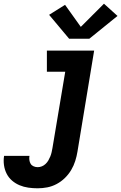

<svg xmlns="http://www.w3.org/2000/svg" viewBox="-95 -803 654 1036"><path d="M108 213Q83 213 58 209.5Q33 206 10.5 196.5Q-12 187 -30 171.5Q-48 156 -59 134.5Q-70 113 -73.5 88Q-77 63 -73 38H64Q62 49 63.5 60.5Q65 72 70.5 81Q76 90 86.5 94.5Q97 99 108 99Q120 99 131 94.5Q142 90 151 81.5Q160 73 166 62.5Q172 52 176.5 41Q181 30 183.5 18.5Q186 7 188 -4L257 -416H158V-530H413L323 15Q319 40 311 65.5Q303 91 289 114.5Q275 138 255 157.5Q235 177 210.5 190Q186 203 160 208Q134 213 108 213ZM387 -594H278L170 -723L256 -777L341 -658L466 -783L539 -717Z"/></svg>

Font: Iosevka Slab Heavy
Style: Italic
Weight: 900
Italic angle: -9°
Monospace: yes
Designer: Belleve Invis
Foundry: Belleve Invis
Version: Version 11.1.0; ttfautohint (v1.8.3)